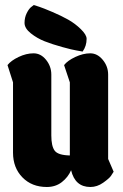

<svg xmlns="http://www.w3.org/2000/svg" viewBox="-20 -747 490 767"><path d="M412 -449V-112L434 -61Q430 -54 423 -44Q416 -34 392 -17Q368 0 341 0Q280 0 264 -67Q252 -39 227 -19.5Q202 0 167 0Q107 0 69.5 -38.5Q32 -77 32 -137V-418L10 -487Q24 -505 54.5 -519.5Q85 -534 114 -534Q143 -534 164 -508Q185 -482 185 -449V-206Q185 -163 198.5 -145Q212 -127 259 -126V-418L236 -487Q250 -505 281 -519.5Q312 -534 340.5 -534Q369 -534 390.5 -508Q412 -482 412 -449ZM106 -720 115 -727Q124 -724 138 -719.5Q152 -715 188.5 -699.5Q225 -684 252.5 -668.5Q280 -653 303 -630.5Q326 -608 326 -592Q326 -563 310 -541Q301 -543 285 -545.5Q269 -548 229 -559Q189 -570 158.5 -582Q128 -594 103 -614Q78 -634 78 -655.5Q78 -677 87 -695Q96 -713 106 -720Z"/></svg>

Font: Chela One
Style: Regular
Weight: 400
Designer: Miguel Hernandez
Foundry: LatinoType
Version: Version 1.001